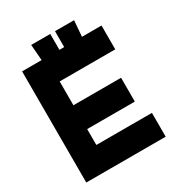

<svg xmlns="http://www.w3.org/2000/svg" viewBox="-187 -924 974 1047"><g transform="rotate(-30 300.0 -400.0)"><path d="M50 0H200V-700H50ZM100 0H550V-150H100ZM100 -550H550V-700H100ZM100 -250H500V-400H100ZM175 -675H285V-800H165ZM315 -675H425L435 -800H315Z"/></g></svg>

Font: Millimetre
Style: Bold
Weight: 800
Designer: Jérémy Landes
Version: Version 1.0